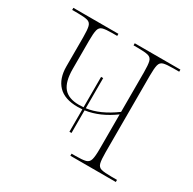

<svg xmlns="http://www.w3.org/2000/svg" viewBox="-124 -665 799 794"><g transform="rotate(30 275.0 -268.0)"><path d="M252 -84V-191Q241 -190 229 -190Q167 -190 136.5 -222Q106 -254 106 -312V-451Q106 -486 102 -502Q98 -518 83 -522Q68 -526 36 -526H10V-536H225V-526H201Q171 -526 156.5 -522Q142 -518 138 -502Q134 -486 134 -451V-316Q134 -255 157 -227.5Q180 -200 230 -200Q241 -200 252 -201V-346H262V-202Q325 -210 396 -262V-451Q396 -486 392 -502Q388 -518 372.5 -522Q357 -526 323 -526H303V-536H521V-526H494Q461 -526 446.5 -522Q432 -518 428 -502Q424 -486 424 -451V-85Q424 -50 428 -34Q432 -18 447 -14Q462 -10 496 -10H522V0H305V-10H324Q357 -10 372 -14Q387 -18 391.5 -34Q396 -50 396 -85V-250Q363 -226 330 -211.5Q297 -197 262 -192V-84Z"/></g></svg>

Font: Noto Serif Display SemiCondensed Thin
Style: Regular
Weight: 100
Width: 4
Designer: Monotype Design Team
Foundry: Monotype Imaging Inc.
Version: Version 2.009